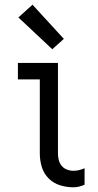

<svg xmlns="http://www.w3.org/2000/svg" viewBox="-20 -787 415 815"><path d="M292 8Q263 8 235 -0.5Q207 -9 186.5 -29.5Q166 -50 157.5 -78Q149 -106 149 -135V-450H56V-520H226V-135Q226 -121 229.5 -107.5Q233 -94 242 -83Q251 -72 264.5 -67Q278 -62 292 -62Q304 -62 316 -65Q328 -68 339 -73V-3Q328 2 316 5Q304 8 292 8ZM202 -578 58 -713 118 -767 251 -622Z"/></svg>

Font: Iosevka Julsh Curly
Style: Regular
Weight: 400
Designer: Belleve Invis
Foundry: Belleve Invis
Version: Version 15.0.2; ttfautohint (v1.8.4)